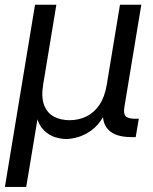

<svg xmlns="http://www.w3.org/2000/svg" viewBox="-23 -562 626 787"><path d="M-2.9 204.1 120.6 -542.5H208L153.8 -214.8Q145.5 -163.1 158 -130.9Q170.4 -98.6 198 -84Q225.6 -69.3 261.7 -69.3Q299.8 -69.3 331.3 -84.7Q362.8 -100.1 384.5 -132.1Q406.2 -164.1 414.6 -214.8L468.8 -542.5H556.2L486.8 -123Q482.4 -96.2 492.2 -85.7Q502 -75.2 531.7 -75.2H545.9L533.2 0H516.1Q449.2 0 420.2 -31Q391.1 -62 401.4 -122.6L409.7 -171.9H429.7Q420.9 -117.7 399.9 -82.5Q378.9 -47.4 351.8 -27.8Q324.7 -8.3 297.4 -0.2Q270 7.8 248 7.8Q226.1 7.8 201.4 -0.2Q176.8 -8.3 156.7 -28.1Q136.7 -47.9 127.4 -82.8Q118.2 -117.7 127 -171.9H147L84.5 204.1Z"/></svg>

Font: Inter 16pt
Style: Italic
Weight: 400
Italic angle: -9.3988°
Version: Version 4.001;git-66647c0bb